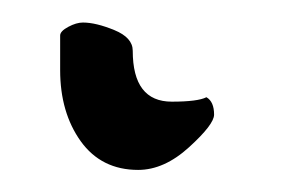

<svg xmlns="http://www.w3.org/2000/svg" viewBox="-20 52 257 173"><path d="M54.7 72.3Q66.4 72.3 83 79.1Q99.6 85.9 99.6 97.7Q99.6 143.6 134.8 143.6Q158.2 143.6 166 139.6Q172.9 143.6 172.9 155.3Q172.9 164.1 150.4 184.6Q127.9 205.1 104.5 205.1Q71.3 205.1 52.7 179.2Q34.2 153.3 34.2 115.2V84Q34.2 80.1 41.5 76.2Q48.8 72.3 54.7 72.3Z"/></svg>

Font: Crimson Text
Style: Roman
Weight: 400
Version: Version 0.13